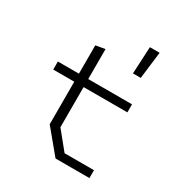

<svg xmlns="http://www.w3.org/2000/svg" viewBox="-179 -904 979 1035"><g transform="rotate(30 310.0 -387.0)"><path d="M314.5 0H525.5V-49H342.5L253 -159V-409H525.5V-459H253V-645.5L195 -635.5V-459H64V-409H195V-144ZM446.5 -606H495L515.5 -774H455Z"/></g></svg>

Font: Monaspace Krypton ExtraLight
Style: Regular
Weight: 200
Designer: Riley Cran & the Lettermatic Team
Foundry: Lettermatic
Version: Version 1.101 (Monaspace Krypton)